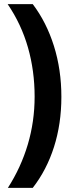

<svg xmlns="http://www.w3.org/2000/svg" viewBox="-20 -748 359 926"><path d="M276 -281Q276 -151 240.5 -39.5Q205 72 138 158H18Q81 60 114 -51Q147 -162 147 -282Q147 -406 115 -518.5Q83 -631 17 -728H138Q204 -641 240 -526.5Q276 -412 276 -281Z"/></svg>

Font: Noto Sans Myanmar UI Condensed
Style: Bold
Weight: 700
Width: 3
Designer: Monotype Design Team
Foundry: Monotype Imaging Inc.
Version: Version 2.103; ttfautohint (v1.8.4.7-5d5b)